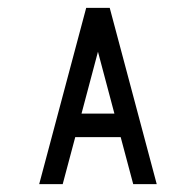

<svg xmlns="http://www.w3.org/2000/svg" viewBox="-20 -470 480 490"><path d="M230 -338 188 -180H272ZM200 -450H260L380 0H320L288 -120H172L140 0H80Z"/></svg>

Font: SOV_Station
Style: Book
Weight: 400
Version: Version 1.00